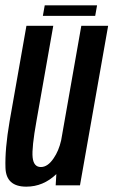

<svg xmlns="http://www.w3.org/2000/svg" viewBox="-22 -694 425 719"><path d="M186.5 0 189 -42Q140 5 76.5 5Q1 5 -1.5 -65.2Q-4 -135.5 14 -240L77 -597.5H177.5L114.5 -240.5Q96.5 -140.5 100.2 -104.5Q104 -68.5 131 -68.5Q157 -68.5 179 -101.5Q198 -129 207 -168.5L282.5 -597.5H383L277.5 0ZM138.5 -634.5 145.5 -674H341.5L334.5 -634.5Z"/></svg>

Font: Anybody Condensed Medium
Style: Italic
Weight: 500
Width: 3
Italic angle: -10°
Designer: Tyler Finck
Foundry: Etcetera Type Company
Version: Version 1.010; ttfautohint (v1.8.3) -l 8 -r 50 -G 200 -x 14 